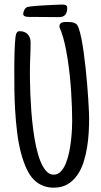

<svg xmlns="http://www.w3.org/2000/svg" viewBox="-20 -826 447 852"><path d="M375.5 -299.8Q375.5 -273.4 373.8 -240.7Q372.1 -208 366.7 -173.8Q361.3 -139.6 351.1 -107.2Q340.8 -74.7 323.2 -49.3Q305.7 -23.9 280 -8.5Q254.4 6.8 218.3 6.8Q198.2 6.8 179.2 1Q160.2 -4.9 144 -16.6Q118.7 -35.2 101.3 -70.1Q84 -105 72.8 -148.7Q61.5 -192.4 55.7 -241.5Q49.8 -290.5 47.1 -337.9Q44.4 -385.3 43.9 -427.2Q43.5 -469.2 43.5 -499Q43.5 -506.8 43.5 -521.5Q43.5 -536.1 43.7 -554Q43.9 -571.8 44.4 -590.8Q44.9 -609.9 45.9 -627.2Q46.9 -644.5 48.3 -657.7Q49.8 -670.9 52.2 -676.8Q54.7 -682.6 57.9 -685.1Q61 -687.5 67.9 -687.5Q89.8 -687.5 102.8 -674.1Q115.7 -660.6 115.7 -638.7Q115.7 -606.4 114.3 -574.2Q112.8 -542 112.8 -509.8Q112.8 -495.6 113 -468.3Q113.3 -440.9 114.7 -406Q116.2 -371.1 119.1 -331.1Q122.1 -291 127.2 -251.7Q132.3 -212.4 140.1 -176Q147.9 -139.6 158.9 -111.8Q169.9 -84 184.6 -67.4Q199.2 -50.8 218.3 -50.8Q236.3 -50.8 249.8 -64.9Q263.2 -79.1 272.2 -101.3Q281.2 -123.5 286.9 -150.9Q292.5 -178.2 295.4 -204.8Q298.3 -231.4 299.3 -254.2Q300.3 -276.9 300.3 -290Q300.3 -316.9 299.1 -349.9Q297.9 -382.8 295.7 -418.5Q293.5 -454.1 289.6 -491.2Q285.6 -528.3 280.3 -563.2Q274.9 -598.1 267.8 -629.9Q260.7 -661.6 251.5 -686.5Q250 -690.9 246.8 -697.8Q243.7 -704.6 243.7 -709Q243.7 -716.8 247.3 -720.7Q251 -724.6 256.3 -726.3Q261.7 -728 268.1 -728.3Q274.4 -728.5 279.8 -728.5Q291.5 -728.5 299.1 -727.5Q306.6 -726.6 316.9 -720.7Q323.7 -716.8 329.8 -699.2Q335.9 -681.6 341.3 -654.8Q346.7 -627.9 351.3 -594Q356 -560.1 359.9 -524.2Q363.8 -488.3 366.7 -452.6Q369.6 -417 371.6 -386.7Q373.5 -356.4 374.5 -333.5Q375.5 -310.5 375.5 -299.8ZM278.3 -790Q278.3 -771.5 269.8 -760.7Q261.2 -750 242.2 -750Q210.4 -750 179.7 -750.5Q148.9 -751 117.2 -751Q113.3 -751 107.4 -751Q101.6 -751 96.2 -752Q90.8 -752.9 86.9 -755.6Q83 -758.3 83 -763.7Q83 -772.5 88.1 -782.2Q93.3 -792 101.6 -794.9Q104 -795.9 115.2 -797.4Q126.5 -798.8 142.1 -800Q157.7 -801.3 175.8 -802.2Q193.8 -803.2 210.2 -804Q226.6 -804.7 239.3 -805.2Q252 -805.7 256.8 -805.7Q265.6 -805.7 272 -803Q278.3 -800.3 278.3 -790Z"/></svg>

Font: Just Another Hand
Style: Regular
Weight: 400
Designer: Astigmatic (AOETI)
Foundry: Astigmatic (AOETI)
Version: Version 1.000